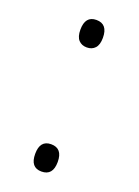

<svg xmlns="http://www.w3.org/2000/svg" viewBox="-109 -572 457 633"><g transform="rotate(20 119.0 -256.0)"><path d="M118.2 -522Q158.2 -522 158.2 -473.6Q158.2 -449.2 147.5 -437.5Q136.7 -425.8 118.7 -425.8Q100.6 -425.8 89.8 -437.5Q79.1 -449.2 79.1 -473.6Q79.1 -522 118.2 -522ZM118.2 -85.9Q158.2 -85.9 158.2 -38.1Q158.2 9.8 118.2 9.8Q79.1 9.8 79.1 -38.1Q79.1 -85.9 118.2 -85.9Z"/></g></svg>

Font: Open Sans Hebrew Light
Style: Regular
Weight: 300
Foundry: Ascender Corporation, Yanek Iontef
Version: Version 2.001;PS 002.001;hotconv 1.0.70;makeotf.lib2.5.58329